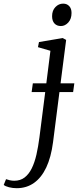

<svg xmlns="http://www.w3.org/2000/svg" viewBox="-143 -758 430 1032"><path d="M-53 253.5Q-75 253.5 -94.5 248.5Q-114 243.5 -123 236L-110.5 205Q-103 208 -90.5 210.8Q-78 213.5 -66.5 213.5Q-33.5 213.5 -10.8 196Q12 178.5 27.5 147.2Q43 116 52.8 73.2Q62.5 30.5 69 -20L100 -263H27L33.5 -310H106L128 -485L61 -504.5L66.5 -532L194 -553.5L212.5 -543.5L182.5 -310H256.5L250 -263H176.5L142 7Q131.5 87 105.8 141.8Q80 196.5 40 225Q0 253.5 -53 253.5ZM184.5 -618Q162.5 -618 149.8 -631.8Q137 -645.5 137 -671Q137 -701.5 154.8 -720Q172.5 -738.5 196.5 -738.5Q216.5 -738.5 229 -725.2Q241.5 -712 241.5 -688.5Q241.5 -656 224 -637Q206.5 -618 184.5 -618Z"/></svg>

Font: Merriweather 48pt Light
Style: Italic
Weight: 300
Italic angle: -7.8°
Version: Version 2.101